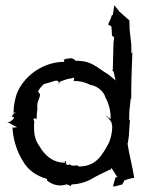

<svg xmlns="http://www.w3.org/2000/svg" viewBox="-20 -673 545 708"><path d="M8 -221C11 -221 17 -219 20 -216C20 -216 36 -207 43 -204C38 -204 30 -201 27 -203C26 -199 27 -208 26 -211C26 -165 41 -116 65 -78C84 -45 115 -24 154 -13C153 -12 153 -9 153 -8C172 8 197 16 225 7V8L226 7V5C226 7 232 9 233 10L232 9H233C235 10 239 12 239 14H240C240 12 243 8 244 8C245 7 246 6 246 7H247C271 6 294 -1 312 -10C340 -27 367 -38 384 -47C389 -46 390 -49 390 -55C395 -48 401 -38 405 -32C407 -29 410 -23 414 -20C412 -20 408 -20 406 -19C403 -8 399 3 397 15C408 14 420 10 431 7L439 -8C450 -12 463 -16 475 -17C469 -57 456 -104 450 -145L451 -144C453 -156 456 -173 456 -186L459 -229C459 -230 460 -231 460 -231H458C457 -231 456 -231 456 -230C456 -240 457 -252 457 -263L462 -309C463 -309 464 -311 464 -311V-346L465 -393L468 -477C468 -478 469 -479 469 -480H468C468 -479 467 -478 466 -478C465 -477 464 -476 464 -475C465 -486 464 -498 464 -510L458 -564C458 -575 457 -588 457 -598C444 -608 432 -621 419 -631V-632C413 -639 408 -646 402 -653H401C400 -642 398 -629 396 -618L392 -616C389 -603 382 -592 379 -583V-582C382 -581 388 -578 391 -575L393 -542C394 -540 400 -536 401 -536C399 -525 398 -510 398 -498L396 -417C396 -415 395 -412 394 -412V-411C395 -412 398 -410 399 -409C401 -398 404 -386 406 -376C398 -384 388 -391 380 -398C335 -425 320 -449 259 -449C253 -455 245 -461 233 -457C230 -456 226 -455 222 -454H221L220 -453L219 -454C222 -456 225 -457 228 -459H229C230 -460 231 -460 230 -459C229 -459 229 -457 228 -457V-458L226 -456C226.5 -456 226.8 -456.8 227 -457C225 -456 223 -455 222 -454H221C220 -454 220 -453 220 -453C219 -453 218 -452 217 -452C218 -452 218 -454 219 -454C218 -454 218 -455 215 -455C216 -454 216 -453 216 -452C217 -449 217 -445 216 -445C147 -445 72 -401 42 -328C35 -306 30 -283 30 -257C34 -257 44 -259 40 -258C28 -255 23 -246 26 -242C28 -242 29 -241 31 -241C33 -241 32 -235 21 -227C18 -224 11 -222 8 -222ZM18 -243H22L18 -244ZM22 -243C23 -243 25 -242 26 -242V-241ZM26 -241H27ZM103 -234C103 -235 110 -238 113 -235C114 -234 114 -233 115 -233C115 -246 116 -260 118 -273C115 -300 125 -304 128 -324C126 -328 122 -334 120 -335C125 -346 133 -355 142 -363C149 -365 161 -368 170 -371C183 -375 197 -382 197 -364L198 -363C198 -366 199 -370 201 -372C213 -376 229 -383 242 -384C243 -384 246 -385 247 -385C254 -388 255 -387 252 -377V-375L253 -374C275 -375 296 -369 313 -360C337 -357 363 -337 369 -313C382 -291 388 -263 388 -238L389 -237C389 -236 388 -236 388 -235C382 -238 376 -242 372 -246L371 -245C376 -242 383 -234 387 -228C395 -217 392 -211 393 -209C394 -209 394 -208 394 -208C394 -185 389 -165 382 -147C358 -104 337 -59 270 -59C270 -60 268 -62 267 -62C263 -65 252 -60 243 -63C242 -64 238 -66 239 -67H238C238 -67 234 -65 232 -65C226 -63 223 -70 222 -73C223 -73 223 -74 224 -74C225 -76 220 -81 219 -79C219 -77 219 -74 220 -73C173 -73 145 -101 126 -133C107 -159 104 -184 106 -223H107C107 -225 104 -231 103 -234ZM213 -455H215C214 -455 214 -456 213 -456ZM222 -454C223 -455 225 -455 226 -456C225 -455 223 -455 222 -454ZM224 10 225 11V8C225 9 225 9 224 10ZM260 -448C261 -448 261 -447 261 -447ZM389 -239C389 -240 390 -241 390 -240C390 -239 389 -239 389 -239Z"/></svg>

Font: Charger Mayhem
Style: Regular
Weight: 400
Designer: Jasper
Foundry: Cannot Into Space Fonts
Version: Version 0.98